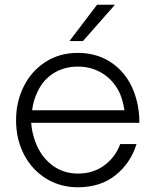

<svg xmlns="http://www.w3.org/2000/svg" viewBox="-20 -783 657 813"><path d="M48 -274Q48 -351 80 -416Q112 -481 171.5 -520Q231 -559 309 -559Q383 -559 439.5 -525.5Q496 -492 529 -433Q562 -374 569 -297Q570 -286 570 -263H112Q115 -224 128 -187Q151 -122 199 -85Q247 -48 310 -48Q375 -48 422 -83Q469 -118 489 -173H558Q533 -92 469 -41Q405 10 310 10Q235 10 175 -27Q115 -64 81.5 -129Q48 -194 48 -274ZM507 -316Q500 -358 489 -384Q465 -439 417.5 -470Q370 -501 310 -501Q250 -501 204.5 -471.5Q159 -442 136 -388Q121 -356 116 -316ZM331 -609H274L391 -763H467Z"/></svg>

Font: Open Sauce One Light
Style: Regular
Weight: 300
Designer: Alfredo Marco Pradil
Foundry: Creative Sauce Fz LLC
Version: Version 1.477